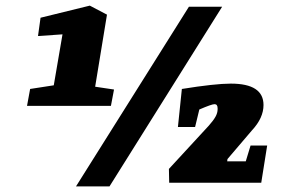

<svg xmlns="http://www.w3.org/2000/svg" viewBox="-20 -649 1041 682"><path d="M385 -331 374 -273H76L87 -333L171 -346L202 -527L115 -521L124 -586L299 -629L360 -597L318 -341ZM929 -132 908 0H581L580 -49L722 -203Q738 -221 745.5 -234.5Q753 -248 753 -261V-264Q753 -279 742 -279Q732 -279 688 -260L673 -198H612L626 -333Q744 -352 800 -352Q916 -352 916 -276Q916 -230 875 -186L788 -84L787 -76H853L870 -132ZM651 -625H769L369 13H250Z"/></svg>

Font: Grenze ExtraBold
Style: Italic
Weight: 800
Italic angle: -10°
Designer: Renata Polastri
Foundry: Omnibus-Type
Version: Version 1.002; ttfautohint (v1.8)